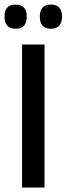

<svg xmlns="http://www.w3.org/2000/svg" viewBox="-27 -838 297 858"><path d="M172 -639V0H71.5V-639ZM42.5 -709.5Q18 -709.5 5.5 -723.2Q-7 -737 -7 -762V-765.5Q-7 -790.5 5.5 -804Q18 -817.5 42.5 -817.5Q68 -817.5 80.2 -804Q92.5 -790.5 92.5 -765.5V-762Q92.5 -737 80.2 -723.2Q68 -709.5 42.5 -709.5ZM200.5 -709.5Q175.5 -709.5 163.2 -723.2Q151 -737 151 -762V-765.5Q151 -790.5 163.2 -804Q175.5 -817.5 200.5 -817.5Q225.5 -817.5 237.8 -804Q250 -790.5 250 -765.5V-762Q250 -737 237.8 -723.2Q225.5 -709.5 200.5 -709.5Z"/></svg>

Font: Anek Devanagari Medium Medium
Style: Regular
Weight: 500
Version: Version 1.003